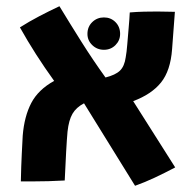

<svg xmlns="http://www.w3.org/2000/svg" viewBox="-20 -578 623 617"><path d="M414 19 250 -246Q225 -233 213 -212.5Q201 -192 197 -155Q195 -134 192.5 -89Q190 -44 188 2Q136 5 82 5H47Q48 -45 50 -84Q52 -123 53 -142Q58 -204 80.5 -247Q103 -290 154 -318Q123 -361 95.5 -404Q68 -447 44 -490Q74 -509 105.5 -525.5Q137 -542 171 -558Q205 -502 241.5 -444Q278 -386 319 -329Q351 -337 365.5 -351Q380 -365 384 -394Q387 -410 389 -435.5Q391 -461 393.5 -489Q396 -517 397 -538Q420 -540 443 -540.5Q466 -541 485 -541Q504 -541 515.5 -540.5Q527 -540 542 -540L533 -420Q528 -351 497.5 -313Q467 -275 408 -253L543 -40Q509 -22 477 -7Q445 8 414 19ZM314 -418Q292 -418 276.5 -433Q261 -448 261 -469Q261 -492 276.5 -507Q292 -522 314 -522Q336 -522 351 -507Q366 -492 366 -469Q366 -448 351 -433Q336 -418 314 -418Z"/></svg>

Font: Secular One
Style: Regular
Weight: 400
Designer: Michal Sahar
Foundry: Hagilda
Version: Version 1.002; ttfautohint (v1.8.4.7-5d5b);gftools[0.9.29]